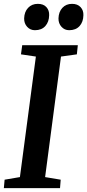

<svg xmlns="http://www.w3.org/2000/svg" viewBox="-22 -978 454 998"><path d="M-2 0 2 -44 81.5 -57.5 164.5 -684 87 -695.5 93.5 -743H382.5L377.5 -695.5L295 -684L212.5 -57.5L293.5 -44L290 0ZM159.5 -821Q135 -821 119 -838.8Q103 -856.5 103.5 -882.5Q104.5 -916.5 124 -937.2Q143.5 -958 174.5 -958Q204 -958 219.2 -941Q234.5 -924 233.5 -899Q233 -864.5 213.8 -842.8Q194.5 -821 159.5 -821ZM337.5 -821Q313.5 -821 297.5 -838.8Q281.5 -856.5 282 -882.5Q283 -916.5 302.2 -937.2Q321.5 -958 352.5 -958Q381 -958 396.8 -941Q412.5 -924 411.5 -899Q411 -864.5 391.8 -842.8Q372.5 -821 337.5 -821Z"/></svg>

Font: Merriweather Light 18pt SemiBold
Style: Italic
Weight: 600
Italic angle: -7.8°
Version: Version 2.101